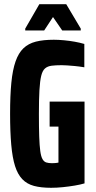

<svg xmlns="http://www.w3.org/2000/svg" viewBox="-20 -885 456 913"><path d="M223 8Q175 8 141.5 -1Q108 -10 86 -33Q64 -56 51.5 -95.5Q39 -135 33.5 -196.5Q28 -258 28 -344Q28 -431 34 -492Q40 -553 54 -593Q68 -633 91.5 -655.5Q115 -678 150.5 -687Q186 -696 236 -696Q258 -696 284.5 -693.5Q311 -691 336 -686.5Q361 -682 381 -676V-565Q357 -569 336 -571Q315 -573 299 -574Q283 -575 273 -575Q245 -575 225.5 -572.5Q206 -570 194 -559.5Q182 -549 176 -524.5Q170 -500 167.5 -456Q165 -412 165 -344Q165 -278 166.5 -235Q168 -192 171.5 -166.5Q175 -141 182 -128.5Q189 -116 200 -112.5Q211 -109 227 -109Q235 -109 240.5 -109.5Q246 -110 250.5 -110.5Q255 -111 258 -112V-283H216V-402H382V-13Q362 -7 335 -2.5Q308 2 279 5Q250 8 223 8ZM100 -740V-749L167 -865H295L364 -749V-740H276L232 -804L190 -740Z"/></svg>

Font: Saira ExtraCondensed ExtraBold
Style: Regular
Weight: 800
Width: 2
Designer: Hector Gatti with collaboration of the Omnibus-Type team
Foundry: Omnibus-Type
Version: Version 1.101